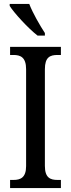

<svg xmlns="http://www.w3.org/2000/svg" viewBox="-20 -951 358 971"><path d="M170 -771H207V-784C182 -822 145 -886 128 -931H29V-921C51 -886 123 -807 170 -771ZM31 0H288V-41H271C234 -41 207 -52 207 -112V-601C207 -662 233 -673 271 -673H288V-714H31V-673H48C83 -673 112 -662 112 -601V-111C112 -52 83 -41 48 -41H31Z"/></svg>

Font: Noto Serif Lao Cond
Style: Regular
Weight: 400
Width: 3
Designer: Monotype Design Team
Foundry: Monotype Imaging Inc.
Version: Version 2.004